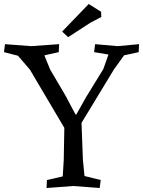

<svg xmlns="http://www.w3.org/2000/svg" viewBox="-33 -931 716 961"><path d="M382 -130 390 -50 471 -30 466 10 334 0 200 10 202 -30 281 -48 286 -129 289 -291 117 -582 57 -652 -13 -670 -8 -710 123 -700 263 -710 261 -670 189 -654 218 -583 294 -454 345 -358H349L398 -445L484 -585L510 -658L438 -670L443 -710L556 -700L663 -710L661 -670L588 -654L537 -583L375 -316ZM411 -911 473 -872 474 -846 419 -817 308 -745 278 -773Z"/></svg>

Font: Alike Angular
Style: Regular
Weight: 400
Designer: Sveta Sebyakina
Foundry: Cyreal (www.cyreal.org)
Version: Version 1.300; ttfautohint (v1.8.4.7-5d5b)